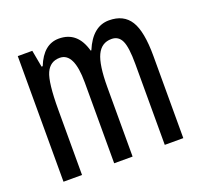

<svg xmlns="http://www.w3.org/2000/svg" viewBox="-101 -658 802 770"><g transform="rotate(-20 300.0 -273.0)"><path d="M477.1 0V-345.2Q477.1 -416.5 464.1 -444.3Q451.2 -472.2 420.9 -472.2Q378.4 -472.2 359.1 -431.6Q339.8 -391.1 339.8 -295.9V0H261.2V-345.2Q261.2 -472.2 200.2 -472.2Q159.2 -472.2 141.6 -433.3Q124 -394.5 124 -277.8V0H44.9V-536.1H106.9L120.1 -463.9H125Q157.7 -545.9 223.1 -545.9Q302.7 -545.9 327.1 -457H330.1Q367.2 -545.9 437 -545.9Q499.5 -545.9 527.8 -500.7Q556.2 -455.6 556.2 -350.1V0Z"/></g></svg>

Font: WenQuanYi Micro Hei Mono
Style: Regular
Weight: 400
Foundry: Ascender Corporation
Version: Version 0.2.0-beta